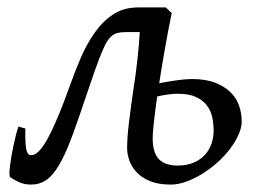

<svg xmlns="http://www.w3.org/2000/svg" viewBox="-20 -477 705 517"><path d="M458 -31.2Q483.4 -31.2 502 -39.3Q520.5 -47.4 532.2 -60.5Q543.9 -73.7 549.6 -90.6Q555.2 -107.4 555.2 -125Q555.2 -142.1 551.8 -159.9Q548.3 -177.7 537.8 -192.1Q527.3 -206.5 508.3 -215.6Q489.3 -224.6 458 -224.6Q445.3 -224.6 430.9 -222.4Q416.5 -220.2 403.3 -217.3Q397.5 -177.2 394.3 -147.9Q391.1 -118.7 391.1 -106Q391.1 -65.4 408 -48.3Q424.8 -31.2 458 -31.2ZM48.3 -130.9Q47.4 -95.7 50.3 -77.4Q53.2 -59.1 63 -59.1Q67.4 -59.1 72.5 -61Q77.6 -63 84.2 -69.3Q90.8 -75.7 98.9 -87.9Q106.9 -100.1 117.2 -120.8Q127.4 -141.6 139.9 -171.9Q152.3 -202.1 167.5 -244.6Q181.2 -283.2 197.5 -321.3Q213.9 -359.4 235.4 -389.6Q256.8 -419.9 285.2 -438.5Q313.5 -457 352.1 -457H425.8V-456.5L426.3 -457L442.4 -441.9Q432.6 -394.5 424.1 -345.9Q415.5 -297.4 408.7 -252.9Q433.6 -257.8 457.5 -261Q481.4 -264.2 496.6 -264.2Q534.7 -264.2 560.3 -253.9Q585.9 -243.7 601.8 -227.5Q617.7 -211.4 624.3 -190.9Q630.9 -170.4 630.9 -149.9Q630.9 -133.3 622.3 -114.3Q613.8 -95.2 599.4 -76.2Q585 -57.1 565.7 -39.8Q546.4 -22.5 525.1 -9.3Q503.9 3.9 481.9 12Q460 20 439.5 20Q405.8 20 383.3 10.5Q360.8 1 347.4 -13.7Q334 -28.3 328.1 -45.4Q322.3 -62.5 322.3 -78.1Q322.3 -106.9 327.4 -148.7Q332.5 -190.4 339.8 -240.2Q342.8 -258.8 345.5 -279.1Q348.1 -299.3 350.3 -319.1Q352.5 -338.9 354 -357.2Q355.5 -375.5 356.4 -390.6H319.3Q305.7 -390.6 296.1 -388.2Q286.6 -385.7 278.6 -378.2Q270.5 -370.6 263.2 -356.2Q255.9 -341.8 246.6 -317.4Q237.3 -293 225.1 -257.1Q212.9 -221.2 195.8 -170.9Q177.2 -115.7 161.9 -79.1Q146.5 -42.5 131.3 -20.5Q116.2 1.5 100.1 10.7Q84 20 64 20Q44.4 20 30 12.9Q15.6 5.9 7.3 0Q5.4 -1.5 5.4 -9.5Q5.4 -17.6 6.8 -29.5Q8.3 -41.5 10.7 -56.2Q13.2 -70.8 16.4 -85.4Q19.5 -100.1 22.9 -113.5Q26.4 -127 29.8 -136.2Z"/></svg>

Font: Gentium Plus
Style: Italic
Weight: 400
Italic angle: -8°
Designer: J. Victor Gaultney, Annie Olsen, Iska Routamaa
Foundry: SIL International
Version: Version 1.510